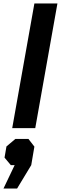

<svg xmlns="http://www.w3.org/2000/svg" viewBox="-49 -734 349 1100"><path d="M35 212H13L-23 169L-12 105L39 62H114L148 106L130 212L49 346H-29ZM148 -714H280L153 0H21Z"/></svg>

Font: Chakra Petch
Style: Bold Italic
Weight: 700
Italic angle: -10°
Designer: Katatrad Aksorn Co.,Ltd.
Foundry: Cadson Demak Co.,Ltd.
Version: Version 1.000; ttfautohint (v1.6)